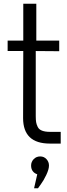

<svg xmlns="http://www.w3.org/2000/svg" viewBox="-20 -770 361 1031"><path d="M248 1Q104 1 104 -136L105 -496H21V-552H105V-750H175V-552H298V-495L172 -496V-146Q172 -126 174 -114Q176 -102 182.5 -88.5Q189 -75 205.5 -68.5Q222 -62 248 -62H306V1ZM180 166Q147 154 147 119Q147 99 161 84.5Q175 70 196 70Q216 70 229.5 84.5Q243 99 243 119Q243 139 228.5 169.5Q214 200 199 220L184 241H163Z"/></svg>

Font: Oakes Grotesk Light
Style: Regular
Weight: 300
Designer: Samuel Oakes
Foundry: Samuel Oakes
Version: Version 1.000;PS 001.000;hotconv 1.0.88;makeotf.lib2.5.64775